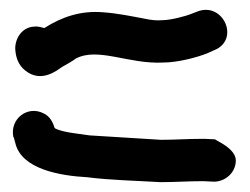

<svg xmlns="http://www.w3.org/2000/svg" viewBox="-20 -492 508 390"><path d="M309 -451C299 -450 288 -451 274 -454C247 -459 219 -465 190 -467C145 -471 106 -458 70 -435C66 -436 57 -439 50 -438C22 -437 10 -410 11 -392C12 -376 17 -360 31 -349C64 -322 97 -350 106 -356C113 -360 126 -367 134 -373C179 -397 242 -361 312 -365C338 -365 378 -374 404 -385L415 -390C468 -411 434 -488 382 -469L369 -464C357 -459 326 -451 310 -451ZM68 -262C36 -278 0 -251 7 -214L8 -213L11 -202C23 -148 103 -135 157 -132C204 -126 256 -125 306 -122C336 -122 361 -124 393 -124L414 -123H415C437 -123 459 -141 459 -166C459 -191 417 -207 417 -209L395 -210H394C359 -210 336 -208 307 -208C260 -211 209 -214 162 -217C135 -221 109 -223 92 -231V-232H91C88 -242 82 -256 68 -262Z"/></svg>

Font: Stray Cat
Style: BlkCn
Weight: 900
Version: Version 1.0